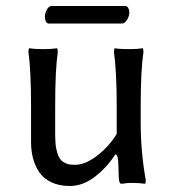

<svg xmlns="http://www.w3.org/2000/svg" viewBox="-20 -600 577 637"><path d="M384.8 -522H141.1Q135.3 -522 132.1 -528.8Q128.9 -535.6 128.9 -543.9Q128.9 -556.2 135.5 -568.1Q142.1 -580.1 150.9 -580.1H395Q401.9 -580.1 405.5 -573.5Q409.2 -566.9 409.2 -559.1Q409.2 -546.9 401.6 -534.4Q394 -522 384.8 -522ZM365.2 -86.9 362.8 -87.9Q334 -43.5 294.2 -13.2Q254.4 17.1 211.9 17.1Q176.3 17.1 150.1 4.6Q124 -7.8 109.9 -29.3Q95.7 -50.8 89.4 -75.4Q83 -100.1 83 -128.9V-250Q83 -364.7 74.2 -429.2L76.2 -439.9Q94.7 -437 123 -437Q151.4 -437 169.9 -439.9L171.9 -429.2Q163.1 -369.1 163.1 -250V-149.9Q163.1 -124.5 166.7 -106.4Q170.4 -88.4 176 -78.1Q181.6 -67.9 190.7 -62.3Q199.7 -56.6 208.3 -54.9Q216.8 -53.2 229 -53.2Q263.7 -53.2 303.5 -84.5Q343.3 -115.7 367.2 -155.8V-250Q367.2 -361.3 357.9 -429.2L359.9 -439.9Q377.9 -437 407.2 -437Q435.5 -437 454.1 -439.9L456.1 -429.2Q446.8 -366.2 446.8 -250V-192.9Q446.8 -94.7 463.9 -1L461.9 9.8Q442.4 6.8 417 6.8Q402.3 6.8 382.8 9.8Q375 9.8 374 -10.7Q373 -31.2 372.6 -56.2Q372.1 -81.1 365.2 -87.9Z"/></svg>

Font: Linear Smooth Low Contrast
Style: Regular
Weight: 500
Designer: Philipp H. Poll, Flanker
Foundry: Philipp H. Poll, reworked by Flanker
Version: Version 1.010 | FøM Fix